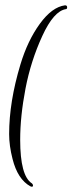

<svg xmlns="http://www.w3.org/2000/svg" viewBox="-20 -640 273 723"><path d="M224.8 -620Q232.8 -620 232.8 -612.8Q232.8 -605.6 228 -605.6Q182.4 -598.4 139.2 -504.4Q96 -410.4 76 -306.4Q56 -202.4 56 -113.6Q56 22.4 100 50.4Q103.2 52.8 104 56.8Q105.6 63.2 99.2 63.2Q97.6 63.2 94.4 61.6Q46.4 35.2 27.2 -41.6Q14.4 -91.2 14.4 -135.2Q14.4 -256 56.8 -396.8Q84 -487.2 130 -550.4Q176 -613.6 224.8 -620Z"/></svg>

Font: Euphoria Script
Style: Regular
Weight: 400
Designer: Sabrina Mariela Lopez
Foundry: Sabrina Mariela Lopez
Version: Version 1.002